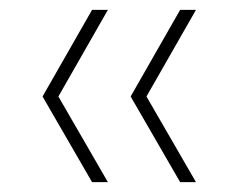

<svg xmlns="http://www.w3.org/2000/svg" viewBox="-20 -481 482 388"><path d="M198 -113 98 -286 198 -461H166L66 -286L166 -113ZM376 -113 276 -286 376 -461H344L244 -286L344 -113Z"/></svg>

Font: Gantari Thin
Style: Regular
Weight: 250
Designer: Anugrah Pasau
Foundry: Lafontype
Version: Version 1.000